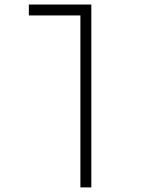

<svg xmlns="http://www.w3.org/2000/svg" viewBox="-20 -606 626 851"><path d="M384.8 224.6H336.4V-537.6H107.9V-585.9H384.8Z"/></svg>

Font: Cascadia Code ExtraLight
Style: Regular
Weight: 200
Monospace: yes
Designer: Aaron Bell
Foundry: Saja Typeworks
Version: Version 2407.024; ttfautohint (v1.8.4)